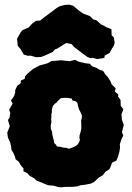

<svg xmlns="http://www.w3.org/2000/svg" viewBox="-20 -780 566 822"><path d="M241 22 230 21 210 15 186 13 168 6 157 1 134 -8 129 -15 106 -28 98 -38 80 -47 81 -58 68 -74 61 -87 46 -99 45 -107 37 -126 29 -138 28 -150 24 -169 14 -191 11 -212 22 -240 14 -266 21 -277 24 -297 19 -310 27 -324 34 -337 27 -350 41 -370 45 -384V-394L54 -413L69 -424V-435L86 -443L87 -453L99 -466L122 -485L131 -490L150 -500L180 -508L185 -510L201 -519L220 -520L241 -522L279 -518L301 -524L316 -516L347 -509L365 -507L373 -497L394 -489L407 -481L422 -476L431 -461L441 -451L454 -430L458 -419L475 -402L472 -388L487 -375L485 -368L496 -352L497 -327L508 -312L500 -291L502 -267L510 -245L502 -214L508 -200L501 -187L493 -162L494 -148L491 -130L485 -109L478 -92L460 -84L456 -73L449 -56L432 -45L420 -30L403 -20L395 -12L383 -1L369 6L344 11L325 13L310 18L291 20H262ZM275 -143 294 -150 304 -155 312 -161 318 -170 322 -180 320 -192 321 -202 323 -208 326 -219 328 -229V-239V-252L327 -263L330 -273L331 -285L323 -303L319 -310L314 -326L312 -337L309 -342L303 -347L290 -350L287 -358L269 -361H254L241 -360L229 -349L221 -340L214 -335L207 -327L204 -319L202 -310V-299L200 -291V-279L199 -269L200 -257L197 -241L198 -227L203 -216L204 -204L207 -192L210 -179L212 -168L219 -161L224 -153L241 -151L251 -148L265 -147ZM82 -546 70 -566 67 -571 56 -584 53 -614 68 -641 76 -651 102 -662 120 -681 134 -691 152 -692 168 -705 191 -722 223 -746 235 -753 258 -759 277 -760 294 -755 316 -736 336 -722 365 -711 379 -697 392 -694 411 -677 437 -663 457 -655 458 -629 467 -620 471 -599 468 -585 461 -575 449 -553 428 -542 427 -532 396 -527 375 -533 370 -530 354 -536 319 -562 296 -580 287 -591 263 -596 227 -573 215 -568 205 -557 169 -541 155 -536 134 -535 110 -542 100 -541Z"/></svg>

Font: Winky Rough ExtraBold
Style: Regular
Weight: 800
Designer: Simon Atzbach
Foundry: typofactur
Version: Version 1.206; ttfautohint (v1.8.4.7-5d5b)